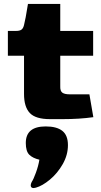

<svg xmlns="http://www.w3.org/2000/svg" viewBox="-20 -605 514 975"><path d="M102 -128V-322H20V-448H62Q80 -448 89 -454.5Q98 -461 102 -478Q109 -504 122 -585H286V-448H453V-322H286V-167Q285 -143 296.5 -134.5Q308 -126 334 -126H434L454 -10Q384 0 296 0H234Q161 0 131.5 -31Q102 -62 102 -128ZM151 350Q136 350 136 336Q136 329 141 319Q150 306 162.5 271.5Q175 237 180 206Q146 198 128.5 180.5Q111 163 111 121Q111 37 212 37Q268 37 296.5 59.5Q325 82 325 132Q325 182 298.5 228.5Q272 275 233.5 307Q195 339 162 348Q154 350 151 350Z"/></svg>

Font: Gold Bold
Style: Regular
Weight: 400
Designer: jaiki
Version: Version 1.000